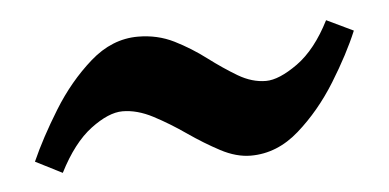

<svg xmlns="http://www.w3.org/2000/svg" viewBox="-28 -411 505 249"><g transform="rotate(-5 224.5 -286.5)"><path d="M437.5 -353Q425.3 -323.7 403.6 -288.6Q381.8 -253.4 353.3 -228.3Q324.7 -203.1 290.5 -203.1Q271.5 -203.1 251.2 -213.9Q231 -224.6 210.2 -239Q189.5 -253.4 168.9 -264.2Q148.4 -274.9 129.4 -274.9Q111.3 -274.9 87.9 -257.3Q64.5 -239.7 45.4 -202.1L10.7 -219.7Q23.9 -249.5 45.4 -284.4Q66.9 -319.3 95.5 -344.5Q124 -369.6 157.7 -369.6Q183.1 -369.6 204.6 -358.9Q226.1 -348.1 245.1 -333.7Q264.2 -319.3 282.2 -308.6Q300.3 -297.9 318.4 -297.9Q335.4 -297.9 359.9 -315.4Q384.3 -333 402.8 -369.6Z"/></g></svg>

Font: Dai Banna SIL
Style: Bold
Weight: 700
Designer: Victor Gaultney
Foundry: SIL International
Version: Version 4.000